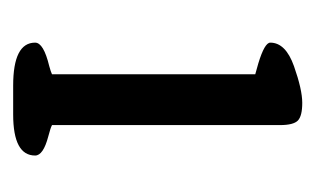

<svg xmlns="http://www.w3.org/2000/svg" viewBox="-116 -374 490 299"><g transform="rotate(90 129.5 -225.0)"><path d="M175.3 -60.5Q179.7 -58.1 192.9 -54.7Q222.7 -46.9 222.7 -34.2Q222.7 0 158.7 0H113.8Q46.9 0 46.9 -34.2Q46.9 -47.4 83.5 -56.2Q92.3 -58.6 96.2 -60.5V-377Q93.8 -377.9 79.1 -381.8Q46.9 -391.6 46.9 -400.4Q46.9 -424.3 83.5 -437.3Q120.1 -450.2 140.6 -450.2Q161.1 -450.2 168.2 -443.4Q175.3 -436.5 175.3 -415.5Z"/></g></svg>

Font: Corben
Style: Regular
Weight: 400
Designer: vernon adams
Foundry: vernon adams
Version: Version 1.101